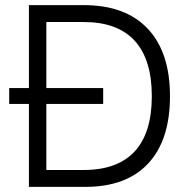

<svg xmlns="http://www.w3.org/2000/svg" viewBox="-20 -730 733 750"><path d="M93 0V-710H307Q470 -710 557 -618Q644 -526 644 -354Q644 -183 559 -91.5Q474 0 313 0ZM161 -66H307Q439 -66 506 -138.5Q573 -211 573 -354Q573 -498 506 -571Q439 -644 307 -644H161ZM16 -324V-386H383V-324Z"/></svg>

Font: Geist Light
Style: Regular
Weight: 400
Designer: Basement.studio, Andrés Briganti, Mateo Zaragoza
Foundry: Basement.studio, Vercel, Andrés Briganti, Guido Ferreyra, Mateo Zaragoza
Version: Version 1.401